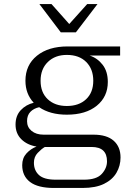

<svg xmlns="http://www.w3.org/2000/svg" viewBox="-20 -747 667 951"><path d="M281 -587 175 -727H235L323 -628L412 -727H463L356 -587ZM247 184Q168 184 129 154.5Q90 125 90 71Q90 36 111 13Q132 -10 161 -21Q114 -29 85.5 -57.5Q57 -86 57 -130Q57 -174 83 -201.5Q109 -229 147 -238Q106 -282 106 -347Q106 -425 163 -471Q220 -517 315 -517H575V-472H424Q463 -459 488.5 -426Q514 -393 514 -341Q514 -268 459.5 -223.5Q405 -179 311 -179Q228 -179 174 -216Q147 -210 130.5 -193Q114 -176 114 -147Q114 -117 136.5 -98.5Q159 -80 196 -80H443Q509 -80 543 -50Q577 -20 577 33Q577 74 557 108.5Q537 143 495.5 163.5Q454 184 389 184ZM311 -222Q371 -222 406.5 -255.5Q442 -289 442 -347Q442 -405 407 -440Q372 -475 311 -475Q253 -475 217 -440Q181 -405 181 -347Q181 -289 216.5 -255.5Q252 -222 311 -222ZM256 143H396Q458 143 484 114.5Q510 86 510 52Q510 -19 434 -19H202Q185 -9 166.5 10.5Q148 30 148 59Q148 97 173 120Q198 143 256 143Z"/></svg>

Font: Montagu Slab 16pt Light
Style: Regular
Weight: 300
Designer: Florian Karsten
Foundry: Florian Karsten
Version: Version 1.000; ttfautohint (v1.8.3)